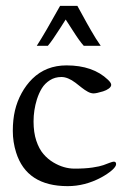

<svg xmlns="http://www.w3.org/2000/svg" viewBox="-20 -625 443 658"><path d="M106 -468Q133.8 -511 186 -605H245.1Q249.5 -597.2 260.7 -576.7Q272 -556.2 277.5 -546.1Q283 -536.1 292.2 -520.3Q308.6 -491.5 325.2 -468H267.1Q252.2 -484.6 231.9 -516.6Q211.7 -548.6 205.1 -558.1Q198 -547.6 185.8 -527.8Q158.7 -485.1 144 -468ZM90.8 -355Q137.7 -400.9 208 -400.9Q298.6 -400.9 350.1 -351.6Q361.1 -341.1 361.1 -334.4Q361.1 -327.6 352.8 -321.5Q344.5 -315.4 333.5 -312Q310.3 -304.9 300.8 -304.9Q291.3 -304.9 280.8 -310.7Q270.3 -316.4 259.9 -324.7Q249.5 -333 238.8 -341.3Q212.6 -361.1 190.4 -361.1Q168.2 -361.1 151 -350.1Q133.8 -339.1 123.5 -322.5Q113.3 -305.9 106.4 -284.2Q95 -247.1 95 -209Q95 -170.9 104.4 -142.8Q113.8 -114.7 128.7 -97.3Q143.6 -79.8 163.3 -68.1Q198.7 -47.1 235.5 -47.1Q272.2 -47.1 297.2 -50.9Q322.3 -54.7 334.4 -59.1Q346.4 -63.5 356.2 -67.3Q366 -71 370.1 -71Q377.9 -71 377.9 -62.5Q377.9 -54 363.4 -41.4Q348.9 -28.8 326.4 -16.6Q271.2 12.9 211.9 12.9Q71.3 12.9 35.2 -102.5Q23.9 -138.2 23.9 -176.4Q23.9 -214.6 31.2 -246.1Q38.6 -277.6 54 -305.7Q69.3 -333.7 90.8 -355Z"/></svg>

Font: Linden Hill
Style: Regular
Weight: 400
Version: Version 1.202